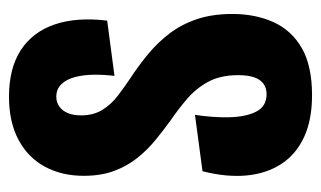

<svg xmlns="http://www.w3.org/2000/svg" viewBox="-165 -547 723 433"><g transform="rotate(-90 196.5 -330.5)"><path d="M198.2 11.7Q142.5 11.7 103.8 -6.3Q65.2 -24.2 43.4 -57.3Q21.7 -90.5 17.3 -135.7Q13 -180.8 26.8 -235.3L154 -252.3Q147.7 -211.7 148.6 -174.5Q149.5 -137.3 161.3 -114.1Q173.2 -90.8 200.7 -90.8Q214.5 -90.8 224.1 -97.8Q233.7 -104.7 238.6 -118.7Q243.5 -132.7 243.5 -154.7Q243.5 -195 228.5 -222.5Q213.5 -250 190.1 -270Q166.7 -290 141.8 -307Q119.5 -323.2 97.1 -341.5Q74.7 -359.8 56.4 -382.8Q38.2 -405.8 27.3 -435.2Q16.5 -464.7 16.5 -503Q16.5 -553 37.2 -591Q57.8 -629 97.8 -650.3Q137.8 -671.7 194.8 -671.7Q259.2 -671.7 300.1 -645Q341 -618.3 357.9 -568.7Q374.8 -519 366.5 -450.3L241.8 -433.8Q244.8 -457.3 244.5 -480.6Q244.2 -503.8 239.2 -522.9Q234.2 -542 223.2 -553.5Q212.2 -565 194.7 -565Q182.2 -565 172.6 -558.1Q163 -551.2 157.9 -538.8Q152.8 -526.5 152.8 -509Q152.8 -481.2 165.2 -461.2Q177.5 -441.3 197 -426.4Q216.5 -411.5 236.7 -398Q265.7 -379 291.7 -357.4Q317.7 -335.8 338 -309Q358.3 -282.2 369.9 -247.6Q381.5 -213 381.5 -167.8Q381.5 -116.3 363.2 -75.5Q344.8 -34.7 304.8 -11.5Q264.7 11.7 198.2 11.7Z"/></g></svg>

Font: Bricolage Grotesque 96pt ExtraBold Condensed
Style: Regular
Weight: 800
Width: 3
Version: Version 1.001;gftools[0.9.33.dev8+g029e19f]